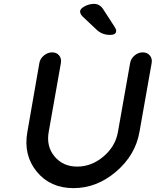

<svg xmlns="http://www.w3.org/2000/svg" viewBox="-20 -970 803 990"><path d="M762 -645 699 -289Q678 -170 578.5 -85Q479 0 359 0Q239 0 169.5 -85Q100 -170 121 -289L183 -645Q187 -668 206.5 -684Q226 -700 249 -700Q272 -700 285 -684Q298 -668 294 -645L231 -289Q218 -215 261.5 -163Q305 -111 378 -111Q452 -111 513.5 -163Q575 -215 588 -289L651 -645Q655 -668 674 -684Q693 -700 716 -700Q739 -700 752.5 -684Q766 -668 762 -645ZM548 -790Q506 -790 478 -817L410 -881Q393 -896 393 -911Q393 -925 416.5 -937.5Q440 -950 465 -950Q495 -950 513 -921L570 -833Q579 -820 579 -811Q579 -790 548 -790Z"/></svg>

Font: Quicksand
Style: Bold Italic
Weight: 700
Italic angle: -12°
Designer: Andrew Paglinawan
Foundry: Andrew Paglinawan
Version: 1.002